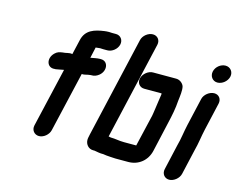

<svg xmlns="http://www.w3.org/2000/svg" viewBox="-115 -945 1531 1226"><g transform="rotate(15 650.5 -332.0)"><path d="M203 -391H210C222 -392 244 -398 258 -400C259 -400 262 -400 263 -401L172 -9C165 22 186 49 217 49C248 49 280 22 287 -9L379 -405C384 -404 389 -404 394 -405L404 -407C412 -409 430 -413 438 -413H445C460 -413 475 -419 489 -430C532 -464 523 -528 473 -528H465C449 -528 422 -522 405 -519L421 -591C428 -592 435 -592 440 -593L450 -594C458 -593 465 -593 472 -593H498C529 -593 561 -619 568 -650C575 -681 555 -708 524 -708H498C492 -708 486 -708 478 -709C467 -709 456 -708 449 -707C384 -698 327 -681 311 -611L288 -512C266 -517 247 -506 226 -506C205 -503 191 -500 175 -484C135 -444 153 -385 203 -391Z M789 -417H904C903 -414 903 -412 904 -411C899 -382 895 -345 890 -314L885 -280C884 -270 881 -259 878 -246L833 -54H752C718 -54 694 -61 663 -61L648 -64L797 -710C804 -741 784 -767 753 -767C722 -767 689 -741 682 -710L529 -46C525 -28 522 -14 523 -5C524 20 543 47 575 47H584C602 50 624 55 643 54H644C649 55 656 56 665 57C684 58 706 61 726 61H811C879 61 933 17 948 -50L992 -244C1005 -299 1015 -349 1018 -398C1022 -431 1028 -472 1021 -496C1015 -513 995 -532 969 -532H816C785 -532 752 -505 745 -474C738 -443 758 -417 789 -417Z M1157 -448 1115 -265C1104 -217 1099 -168 1086 -122L1048 45C1041 76 1061 103 1092 103C1123 103 1156 76 1163 45L1201 -121C1214 -168 1219 -217 1230 -265L1272 -448C1279 -479 1260 -505 1229 -505C1198 -505 1164 -479 1157 -448ZM1183 -637C1176 -605 1197 -576 1229 -576C1261 -576 1293 -602 1300 -634C1307 -666 1285 -694 1253 -694C1221 -694 1190 -669 1183 -637Z"/></g></svg>

Font: Electronic
Style: UltHvIt
Weight: 900
Version: Version 1.011